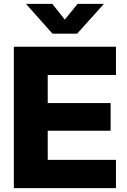

<svg xmlns="http://www.w3.org/2000/svg" viewBox="-20 -968 655 988"><path d="M51.3 0V-727.5H576.7V-582H225.6V-437.5H549.3V-295.4H225.6V-145.5H576.7V0ZM249 -948.2 313.5 -867.2 379.4 -948.2H513.2V-946.3L377 -794.9H250L115.2 -946.3V-948.2Z"/></svg>

Font: Inter 24pt ExtraBold
Style: Regular
Weight: 800
Designer: Rasmus Andersson
Foundry: rsms
Version: Version 4.001;git-66647c0bb